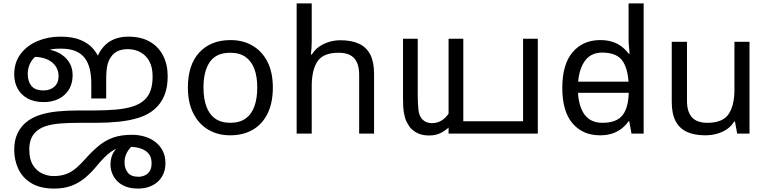

<svg xmlns="http://www.w3.org/2000/svg" viewBox="-20 -780 4481 1121"><path d="M331 -566Q404 -566 449.5 -547Q495 -528 520.5 -499Q546 -470 559 -439L541 -430Q556 -473 581.5 -503.5Q607 -534 644 -550Q681 -566 729 -566Q804 -566 855 -536.5Q906 -507 932.5 -455Q959 -403 959 -335Q959 -268 939 -221Q919 -174 883 -143Q845 -110 791.5 -93Q738 -76 674.5 -69.5Q611 -63 542 -63H448Q382 -63 331.5 -59Q281 -55 245.5 -43Q210 -31 187 -8Q168 11 159.5 36Q151 61 151 93Q151 151 173 185Q195 219 227.5 233.5Q260 248 292 248Q336 248 368 235.5Q400 223 426 200Q452 177 478 148Q520 101 558 70Q596 39 641.5 23Q687 7 751 7Q787 7 821.5 16.5Q856 26 884 46.5Q912 67 929 98.5Q946 130 946 174Q946 218 925.5 251.5Q905 285 869 303Q833 321 787 321Q744 321 713.5 309Q683 297 663.5 276.5Q644 256 634.5 231Q625 206 625 181Q625 134 648 102Q671 70 705 41L772 55Q738 80 722.5 108Q707 136 707 168Q707 202 725.5 227Q744 252 789 252Q807 252 824.5 244.5Q842 237 853.5 220Q865 203 865 173Q865 143 853 124.5Q841 106 821 95.5Q801 85 778 81Q755 77 733 77Q718 77 703.5 78.5Q689 80 675 83Q652 90 630.5 104.5Q609 119 589 139.5Q569 160 549 184Q516 225 479.5 256Q443 287 399 304Q355 321 297 321Q215 321 163 289.5Q111 258 87 206Q63 154 63 95Q63 40 81.5 0.5Q100 -39 131 -65Q166 -94 213 -109Q260 -124 316 -129.5Q372 -135 432 -135H521Q597 -135 655 -140Q713 -145 755 -158.5Q797 -172 823 -196Q848 -219 859.5 -253Q871 -287 871 -334Q871 -387 852 -422Q833 -457 800 -475Q767 -493 726 -493Q697 -493 674.5 -484.5Q652 -476 635 -457Q616 -434 608 -403.5Q600 -373 600 -319V-205H513V-293Q513 -341 503.5 -379Q494 -417 473.5 -443Q453 -469 419 -482.5Q385 -496 337 -496Q306 -496 289 -493.5Q272 -491 252 -484L217 -470Q190 -456 173.5 -436.5Q157 -417 149.5 -394.5Q142 -372 142 -348Q142 -305 163.5 -278.5Q185 -252 234 -252Q273 -252 297.5 -274Q322 -296 322 -335Q322 -370 303.5 -395.5Q285 -421 252.5 -434.5Q220 -448 178 -448L242 -494Q288 -490 324.5 -470.5Q361 -451 382.5 -418.5Q404 -386 404 -342Q404 -270 357.5 -227Q311 -184 235 -184Q179 -184 140.5 -205.5Q102 -227 82.5 -263.5Q63 -300 63 -345Q63 -415 100 -464.5Q137 -514 198.5 -540Q260 -566 331 -566Z M1573 -269Q1573 -180 1542.5 -117.5Q1512 -55 1456 -22.5Q1400 10 1323 10Q1252 10 1196.5 -22.5Q1141 -55 1109 -117.5Q1077 -180 1077 -269Q1077 -402 1144 -474Q1211 -546 1326 -546Q1399 -546 1454.5 -513.5Q1510 -481 1541.5 -419.5Q1573 -358 1573 -269ZM1168 -269Q1168 -206 1184.5 -159.5Q1201 -113 1236 -88Q1271 -63 1325 -63Q1379 -63 1414 -88Q1449 -113 1465.5 -159.5Q1482 -206 1482 -269Q1482 -333 1465 -378Q1448 -423 1413.5 -447.5Q1379 -472 1324 -472Q1242 -472 1205 -418Q1168 -364 1168 -269Z M1800 -537Q1800 -518 1798.5 -498Q1797 -478 1795 -462H1801Q1818 -490 1844 -508Q1870 -526 1902 -535.5Q1934 -545 1968 -545Q2033 -545 2076.5 -524.5Q2120 -504 2142 -461Q2164 -418 2164 -349V0H2077V-343Q2077 -408 2048 -440Q2019 -472 1957 -472Q1867 -472 1833.5 -421.5Q1800 -371 1800 -277V0H1712V-760H1800Z M2599 0V-554H2685V-72H3034V-554H3120V0ZM2485 11Q2448 11 2420.5 -1.5Q2393 -14 2374 -36Q2363 -51 2353.5 -70Q2344 -89 2338.5 -120Q2333 -151 2333 -202V-554H2419V-223Q2419 -177 2423 -139.5Q2427 -102 2447 -82Q2457 -72 2470.5 -66.5Q2484 -61 2503 -61Q2532 -61 2557.5 -76Q2583 -91 2605 -125L2603 -39Q2584 -20 2555 -4.5Q2526 11 2485 11Z M3312 -238V-303H3688V-238ZM3483 10Q3383 10 3323 -59.5Q3263 -129 3263 -267Q3263 -405 3323.5 -475.5Q3384 -546 3484 -546Q3526 -546 3557 -535.5Q3588 -525 3611 -507Q3634 -489 3650 -467H3656Q3655 -480 3652.5 -505.5Q3650 -531 3650 -546V-760H3738V0H3667L3654 -72H3650Q3634 -49 3611 -30.5Q3588 -12 3556.5 -1Q3525 10 3483 10ZM3497 -63Q3582 -63 3616.5 -109.5Q3651 -156 3651 -250V-266Q3651 -366 3618 -419.5Q3585 -473 3496 -473Q3425 -473 3389.5 -416.5Q3354 -360 3354 -265Q3354 -169 3389.5 -116Q3425 -63 3497 -63Z M4356 -536V0H4284L4271 -71H4267Q4250 -43 4223 -25Q4196 -7 4164 1.5Q4132 10 4097 10Q4033 10 3989.5 -10.5Q3946 -31 3924 -74Q3902 -117 3902 -185V-536H3991V-191Q3991 -127 4020 -95Q4049 -63 4110 -63Q4199 -63 4233.5 -113Q4268 -163 4268 -257V-536Z"/></svg>

Font: hexltamil05
Style: Book
Weight: 400
Designer: Jelle Bosma - Monotype Design Team
Foundry: Monotype Imaging Inc.
Version: Version 2.003